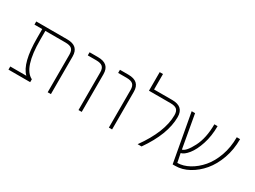

<svg xmlns="http://www.w3.org/2000/svg" viewBox="-46 -1254 2413 1818"><g transform="rotate(30 1161.0 -345.5)"><path d="M236.3 -32.2Q145.5 -119.1 145.5 -393.6V-490.2H60.5V-524.4H399.4Q462.9 -524.4 493.7 -495.6Q524.4 -466.8 524.4 -409.2V2H489.3V-409.2Q489.3 -453.1 468.8 -471.7Q448.2 -490.2 399.4 -490.2H179.7V-393.6Q179.7 -86.9 297.9 -29.3V2H60.5V-32.2Z M735.4 -490.2H643.6V-524.4H735.4Q798.8 -524.4 830.1 -496.1Q861.3 -467.8 861.3 -409.2V2H826.2V-409.2Q826.2 -453.1 805.2 -471.7Q784.2 -490.2 735.4 -490.2Z M1067.4 -490.2H975.6V-524.4H1067.4Q1130.9 -524.4 1162.1 -496.1Q1193.4 -467.8 1193.4 -409.2V2H1158.2V-409.2Q1158.2 -453.1 1137.2 -471.7Q1116.2 -490.2 1067.4 -490.2Z M1546.9 -524.4Q1610.4 -524.4 1641.6 -496.1Q1672.9 -467.8 1672.9 -409.2Q1672.9 -222.7 1515.6 2H1472.7Q1637.7 -227.5 1637.7 -409.2Q1637.7 -453.1 1617.2 -471.7Q1596.7 -490.2 1546.9 -490.2H1312.5V-693.4H1348.6V-524.4Z M2289.1 -524.4Q2289.1 -409.2 2253.9 -311.5Q2218.8 -213.9 2161.6 -146Q2104.5 -78.1 2031.7 -38.1Q1959 2 1882.8 2H1855.5L1759.8 -524.4H1796.9L1861.3 -163.1Q1903.3 -171.9 1955.6 -272.9Q2007.8 -374 2007.8 -524.4H2043Q2043 -416 2013.7 -326.7Q1984.4 -237.3 1943.4 -186.5Q1902.3 -135.7 1867.2 -128.9L1886.7 -32.2Q1950.2 -33.2 2014.6 -68.4Q2080.1 -104.5 2133.3 -166.5Q2186.5 -228.5 2219.7 -320.8Q2252.9 -413.1 2252.9 -524.4Z"/></g></svg>

Font: Gen Shin Gothic ExtraLight
Style: Regular
Weight: 100
Designer: [Source Han Sans]
Ryoko NISHIZUKA  (kana & ideographs); Paul D. Hunt (Latin, Greek & Cyrillic); Wenlong ZHANG  (bopomofo
Version: Version 1.002.20150607